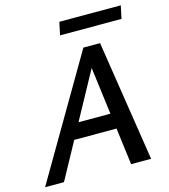

<svg xmlns="http://www.w3.org/2000/svg" viewBox="-132 -916 888 1011"><g transform="rotate(-15 312.0 -411.0)"><path d="M457 0 380 -601H419L91 0H-12L373 -658H464L566 0ZM142 -201 189 -285H461L485 -201ZM271 -752 286 -822H621L606 -752Z"/></g></svg>

Font: Ysabeau Office SemiBold
Style: Italic
Weight: 600
Italic angle: -12°
Designer: Christian Thalmann (Catharsis Fonts)
Version: Version 2.001;gftools[0.9.30]; featfreeze: tnum,lnum,ss02